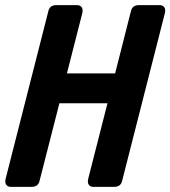

<svg xmlns="http://www.w3.org/2000/svg" viewBox="-25 -727 662 747"><path d="M163.6 -685.5Q169.4 -706.5 192.9 -707H275.9Q282.2 -707 287.1 -704.1Q299.8 -695.8 295.4 -676.8L235.4 -441.4H422.9L484.9 -685.5Q490.7 -706.5 514.2 -707H597.2Q603.5 -707 608.4 -704.1Q621.1 -695.8 616.7 -676.8L449.7 -21.5Q443.8 -0.5 420.4 0H337.4Q331.1 0 326.2 -2.9Q313.5 -11.2 317.9 -30.3L393.1 -325.2H206.1L128.4 -21.5Q122.6 -0.5 99.1 0H16.1Q9.8 0 4.9 -2.9Q-7.8 -11.2 -3.4 -30.3Z"/></svg>

Font: Allan
Style: Bold
Weight: 700
Version: Version 1.005